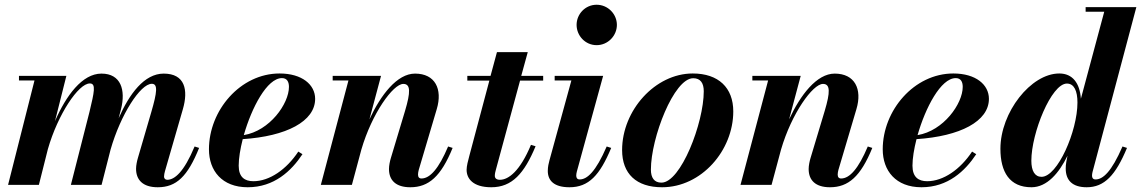

<svg xmlns="http://www.w3.org/2000/svg" viewBox="-20 -780 4814 810"><path d="M408.5 0 446.5 -149C488.5 -296 572 -426.5 620.5 -426.5C647 -426.5 642.5 -390.5 618.5 -308L562 -114.5C558 -101 554 -82.5 554 -68C554 -22.5 581 10 645.5 10C724 10 771.5 -35.5 820 -156L801 -162C755.5 -53 716 -21.5 685.5 -21.5C677 -21.5 672 -27.5 672 -35C672 -42 674 -51 676 -58L751.5 -319.5C775 -400.5 760.5 -469.5 670.5 -469.5C589 -469.5 525.5 -384 480.5 -281L490.5 -319.5C511 -400.5 490 -469.5 408 -469.5C327 -469.5 259 -377 212 -269L260 -460H60V-440.5H125.5L14 0H144L182 -151C224 -297.5 311 -428 359 -428C386 -428 377.5 -391.5 357.5 -308L279 0Z M987 -81C987 -112 993.5 -151.5 1004 -193C1188 -205 1309.5 -268 1309.5 -363C1309.5 -423 1254 -470 1159.5 -470C994 -470 861.5 -314.5 861.5 -150C861.5 -60 916.5 10 1025 10C1136.5 10 1209 -58.5 1256 -129.5L1238.5 -140.5C1188.5 -65 1117 -15.5 1049 -15.5C1012.5 -15.5 987 -32.5 987 -81ZM1169.5 -450.5C1191.5 -450.5 1199 -434 1199 -413.5C1199 -342.5 1118 -228 1008.5 -210C1041.5 -325.5 1106.5 -450.5 1169.5 -450.5Z M1450 -440.5 1333.5 0H1464.5L1504.5 -149C1549 -301.5 1638.5 -426 1681.5 -426C1713 -426 1712 -390.5 1689 -313L1629 -113.5C1625 -100.5 1621 -81.5 1621 -67C1621 -19 1650.5 10 1711 10C1788.5 10 1840.5 -35.5 1889.5 -156L1870.5 -162C1831 -68.5 1794 -27 1758 -27C1748 -27 1743.5 -33 1743.5 -44C1743.5 -49 1745 -57.5 1746.5 -63L1822.5 -319.5C1848 -404.5 1815.5 -469.5 1731 -469.5C1655 -469.5 1586.5 -379.5 1538.5 -276.5L1587.5 -460H1383.5V-440.5Z M2239.5 -163 2220 -169C2174 -58.5 2125.5 -21.5 2089 -21.5C2074.5 -21.5 2067.5 -28 2067.5 -38.5C2067.5 -47.5 2070 -56.5 2072 -64L2174 -440H2271.5V-460H2179L2206.5 -560H2076.5L2049.5 -460H1951.5V-440H2044.5L1960 -122.5C1954.5 -102.5 1948.5 -79 1948.5 -63.5C1948.5 -26.5 1975.5 10 2052.5 10C2140.5 10 2191.5 -48 2239.5 -163Z M2412.5 -675C2412.5 -629.5 2449 -589.5 2497 -589.5C2545 -589.5 2582.5 -629.5 2582.5 -675C2582.5 -720.5 2545 -760 2497 -760C2449 -760 2412.5 -720.5 2412.5 -675ZM2558.5 -156 2539.5 -162C2493 -54.5 2456.5 -23 2425.5 -23C2415 -23 2411 -30 2411 -39C2411 -44 2412 -50.5 2413.5 -56L2524.5 -460H2320V-440.5H2390.5L2298 -103.5C2295 -92.5 2291 -76.5 2291 -59C2291 -17.5 2318 10 2382.5 10C2463.5 10 2510.5 -40.5 2558.5 -156Z M2773 10C2939 10 3073.5 -145 3073.5 -310C3073.5 -410 3011 -470 2902.5 -470C2744 -470 2604.5 -314.5 2604.5 -147C2604.5 -47 2664.5 10 2773 10ZM2770.5 -9.5C2739.5 -9.5 2726 -30.5 2726 -64.5C2726 -198.5 2823 -450 2904.5 -450C2935.5 -450 2949 -429 2949 -395C2949 -261 2852 -9.5 2770.5 -9.5Z M3220.5 -440.5 3104 0H3235L3275 -149C3319.5 -301.5 3409 -426 3452 -426C3483.5 -426 3482.5 -390.5 3459.5 -313L3399.5 -113.5C3395.5 -100.5 3391.5 -81.5 3391.5 -67C3391.5 -19 3421 10 3481.5 10C3559 10 3611 -35.5 3660 -156L3641 -162C3601.5 -68.5 3564.5 -27 3528.5 -27C3518.5 -27 3514 -33 3514 -44C3514 -49 3515.5 -57.5 3517 -63L3593 -319.5C3618.5 -404.5 3586 -469.5 3501.5 -469.5C3425.5 -469.5 3357 -379.5 3309 -276.5L3358 -460H3154V-440.5Z M3829.5 -81C3829.5 -112 3836 -151.5 3846.5 -193C4030.5 -205 4152 -268 4152 -363C4152 -423 4096.5 -470 4002 -470C3836.5 -470 3704 -314.5 3704 -150C3704 -60 3759 10 3867.5 10C3979 10 4051.5 -58.5 4098.5 -129.5L4081 -140.5C4031 -65 3959.5 -15.5 3891.5 -15.5C3855 -15.5 3829.5 -32.5 3829.5 -81ZM4012 -450.5C4034 -450.5 4041.5 -434 4041.5 -413.5C4041.5 -342.5 3960.5 -228 3851 -210C3884 -325.5 3949 -450.5 4012 -450.5Z M4734.5 -156 4715.5 -162C4669 -54.5 4632.5 -23 4602 -23C4590.5 -23 4587 -30.5 4587 -38.5C4587 -43 4587.5 -48 4589 -54L4774 -750H4560V-730.5H4638.5L4540 -363.5C4535.5 -428.5 4505.5 -470 4449 -470C4328.5 -470 4200.5 -305.5 4200.5 -152.5C4200.5 -54 4239.5 10 4331.5 10C4397 10 4448 -50 4483.5 -123L4478.5 -97.5C4476.5 -87.5 4476 -76 4476 -69C4476 -20 4503.5 10 4564.5 10C4639 10 4686.5 -40.5 4734.5 -156ZM4525.5 -347.5C4525.5 -226.5 4441.5 -34 4374 -34C4345.5 -34 4331 -59 4331 -102C4331 -219 4415.5 -427.5 4481 -427.5C4511.5 -427.5 4525.5 -396.5 4525.5 -347.5Z"/></svg>

Font: Bodoni* 11pt
Style: Bold Italic
Weight: 700
Italic angle: -13°
Version: Version 2.3